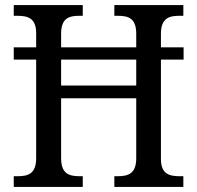

<svg xmlns="http://www.w3.org/2000/svg" viewBox="-20 -734 774 754"><path d="M34 0H305V-42H292C251 -42 220 -52 220 -113V-348H515V-113C515 -52 484 -42 442 -42H429V0H700V-42H685C645 -42 612 -51 612 -109V-500H701V-548H612V-601C612 -663 644 -672 685 -672H700V-714H429V-672H442C484 -672 515 -663 515 -601V-548H220V-601C220 -663 251 -672 292 -672H305V-714H34V-672H48C89 -672 122 -663 122 -604V-548H34V-500H122V-113C122 -52 91 -42 50 -42H34ZM220 -398V-500H515V-398Z"/></svg>

Font: Noto Serif Armenian SemiCondensed
Style: Regular
Weight: 400
Width: 4
Designer: Monotype Design Team
Foundry: Monotype Imaging Inc.
Version: Version 2.008